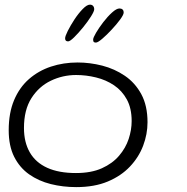

<svg xmlns="http://www.w3.org/2000/svg" viewBox="-20 -760 782 805"><path d="M299.5 24.5Q244 24.5 193 11.8Q142 -1 102.2 -29Q62.5 -57 39.5 -102.5Q16.5 -148 16.5 -214Q16.5 -286.5 39 -340Q61.5 -393.5 101.5 -428.5Q141.5 -463.5 193.8 -480.8Q246 -498 305.5 -498Q357 -498 408.8 -484.8Q460.5 -471.5 503.5 -442.2Q546.5 -413 572.5 -365Q598.5 -317 598.5 -247.5Q598.5 -197.5 580.2 -149.2Q562 -101 525 -61.8Q488 -22.5 432 1Q376 24.5 299.5 24.5ZM298.5 -34.5Q362.5 -34.5 407 -54.5Q451.5 -74.5 479.2 -107Q507 -139.5 519.5 -177.5Q532 -215.5 532 -252.5Q532 -306 511.8 -343Q491.5 -380 458 -402.5Q424.5 -425 383 -435.2Q341.5 -445.5 299 -445.5Q243 -445.5 193 -421.5Q143 -397.5 111.8 -348.5Q80.5 -299.5 80.5 -223.5Q80.5 -163.5 105 -121Q129.5 -78.5 178 -56.5Q226.5 -34.5 298.5 -34.5ZM265.5 -586.5Q259.5 -586.5 256.2 -589.5Q253 -592.5 253 -599.5Q253 -608 264.2 -630.5Q275.5 -653 292.2 -678.5Q309 -704 326.8 -722.2Q344.5 -740.5 357 -740.5Q365.5 -740.5 370.2 -735.2Q375 -730 375 -721Q375 -712.5 361.5 -691Q348 -669.5 328.5 -645.5Q309 -621.5 291.2 -604Q273.5 -586.5 265.5 -586.5ZM382 -581.5Q376 -581.5 373.2 -584Q370.5 -586.5 370.5 -594Q370.5 -602 382.8 -622.8Q395 -643.5 413 -667Q431 -690.5 449.8 -707.5Q468.5 -724.5 481 -724.5Q489 -724.5 493.8 -720.2Q498.5 -716 498.5 -707Q498.5 -698.5 483.8 -678.2Q469 -658 448.2 -635.8Q427.5 -613.5 408.8 -597.5Q390 -581.5 382 -581.5Z"/></svg>

Font: Gluten Thin ExtraLight
Style: Regular
Weight: 250
Version: Version 1.300